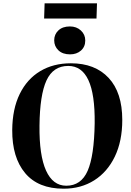

<svg xmlns="http://www.w3.org/2000/svg" viewBox="-20 -1128 795 1162"><path d="M54 -341Q55 -469 99.5 -559.5Q144 -650 223.5 -697.5Q303 -745 409 -745Q555 -745 637.5 -656.5Q720 -568 720 -402Q720 -274 675 -180.5Q630 -87 550 -36.5Q470 14 365 14Q211 14 132 -80.5Q53 -175 54 -341ZM219 -368Q217 -188 258.5 -96Q300 -4 381 -4Q471 -4 510.5 -94.5Q550 -185 553 -382Q555 -557 515 -643Q475 -729 393 -729Q302 -729 261.5 -641.5Q221 -554 219 -368ZM308 -884Q308 -920 333.5 -944Q359 -968 403 -968Q443 -968 469.5 -943.5Q496 -919 496 -883Q496 -845 470 -822Q444 -799 404 -799Q359 -799 333.5 -823.5Q308 -848 308 -884ZM250 -1108H567L564 -1016H247Z"/></svg>

Font: Literata 72pt
Style: Bold Italic
Weight: 700
Italic angle: -2°
Designer: Latin by Veronika Burian and Jose Scaglione. Greek by Irene Vlachou. Cyrillic by Vera Evstafieva
Foundry: TypeTogether
Version: Version 3.002